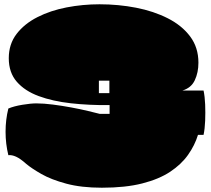

<svg xmlns="http://www.w3.org/2000/svg" viewBox="-20 -844 987 897"><path d="M456 33Q360 33 289.5 14Q219 -5 173.5 -31Q128 -57 103 -78Q75 -103 55 -112Q35 -121 19 -119Q6 -172 6 -228.5Q6 -285 19 -337Q45 -348 84.5 -354.5Q124 -361 150 -361Q184 -361 227 -355.5Q270 -350 313 -342Q356 -334 391.5 -325.5Q427 -317 446 -312H492V-353Q396 -352 311 -361.5Q226 -371 161 -395Q96 -419 58.5 -462Q21 -505 21 -572Q21 -638 57.5 -685.5Q94 -733 155 -764Q216 -795 291.5 -809.5Q367 -824 445 -824Q533 -824 615.5 -808Q698 -792 764 -758.5Q830 -725 868.5 -673.5Q907 -622 907 -551Q907 -505 890 -469Q873 -433 832 -421H931Q937 -393 938.5 -355.5Q940 -318 938.5 -280Q937 -242 931 -214H905Q890 -165 858.5 -120.5Q827 -76 775 -41.5Q723 -7 644.5 13Q566 33 456 33ZM442 -409H491V-467H442Z"/></svg>

Font: Oi
Style: Regular
Weight: 400
Designer: Kostas Bartsokas, Mohamad Dakak
Foundry: Foundry5
Version: Version 4.000